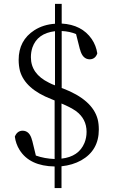

<svg xmlns="http://www.w3.org/2000/svg" viewBox="-20 -836 575 980"><path d="M293.9 -307.6V-26.4Q381.8 -36.1 411.1 -106.4Q421.9 -132.8 421.9 -163.1Q421.9 -229.5 367.2 -269.5Q338.9 -289.1 293.9 -307.6ZM260.7 -400.4V-676.8Q170.9 -666 145.5 -593.8Q137.7 -570.3 137.7 -543.9Q137.7 -459 229.5 -414.1Q244.1 -406.2 260.7 -400.4ZM294.9 -386.7 300.8 -384.8Q452.1 -327.1 478.5 -227.5Q484.4 -204.1 484.4 -174.8Q484.4 -68.4 394.5 -17.6Q350.6 6.8 293.9 12.7V124H258.8V13.7Q131.8 11.7 80.1 -70.3Q60.5 -101.6 55.7 -138.7Q67.4 -168 94.7 -168.9Q131.8 -168.9 143.6 -120.1Q144.5 -119.1 144.5 -118.2L163.1 -42Q207 -26.4 258.8 -24.4V-323.2L242.2 -330.1Q108.4 -381.8 82 -473.6Q75.2 -501 75.2 -530.3Q75.2 -629.9 155.3 -681.6Q201.2 -710.9 260.7 -714.8V-816.4H294.9V-715.8Q397.5 -710 448.2 -636.7Q470.7 -603.5 476.6 -563.5Q466.8 -534.2 438.5 -533.2Q401.4 -533.2 388.7 -583Q387.7 -584 387.7 -585L368.2 -662.1Q335.9 -675.8 294.9 -677.7Z"/></svg>

Font: GenYoMin JP Light
Style: Regular
Weight: 300
Version: Version 1.001;PS 1;hotconv 16.6.51;makeotf.lib2.5.65220 DEVE